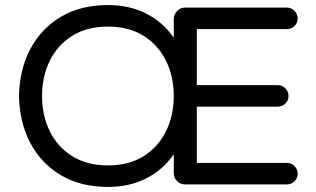

<svg xmlns="http://www.w3.org/2000/svg" viewBox="-20 -728 1247 758"><path d="M406 10Q299 10 221 -36Q143 -82 100 -163Q57 -244 55 -349Q57 -454 100 -535Q143 -616 221 -662Q299 -708 406 -708Q492 -708 558 -674Q624 -640 666 -579V-652Q666 -671 679 -684.5Q692 -698 711 -698H1112Q1130 -698 1142.5 -685.5Q1155 -673 1155 -655Q1155 -637 1142.5 -625Q1130 -613 1112 -613H757V-392H1076Q1094 -392 1106.5 -379.5Q1119 -367 1119 -349Q1119 -331 1106.5 -319Q1094 -307 1076 -307H757V-85H1112Q1130 -85 1142.5 -72.5Q1155 -60 1155 -42Q1155 -24 1142.5 -12Q1130 0 1112 0H711Q692 0 679 -13Q666 -26 666 -45V-119Q624 -58 558 -24Q492 10 406 10ZM406 -75Q489 -75 547 -111.5Q605 -148 635.5 -210Q666 -272 666 -349Q666 -426 635.5 -488Q605 -550 547 -586.5Q489 -623 406 -623Q323 -623 265 -586.5Q207 -550 176.5 -488Q146 -426 146 -349Q146 -272 176.5 -210Q207 -148 265 -111.5Q323 -75 406 -75Z"/></svg>

Font: Varela Round
Style: Regular
Weight: 400
Designer: Joe Prince, Avraham Cornfeld
Foundry: Joe Prince, Avraham Cornfeld
Version: Version 3.010; ttfautohint (v1.8.4.7-5d5b)